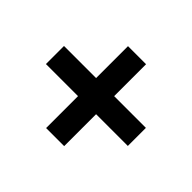

<svg xmlns="http://www.w3.org/2000/svg" viewBox="-116 -755 804 804"><g transform="rotate(-45 286.0 -353.5)"><path d="M339 -406H528V-299H339V-111H232V-299H43V-406H232V-596H339Z"/></g></svg>

Font: Noto Sans Bamum
Style: Regular
Weight: 400
Designer: Monotype Design Team
Foundry: Monotype Imaging Inc.
Version: Version 2.001